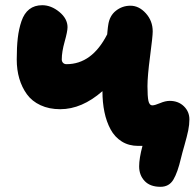

<svg xmlns="http://www.w3.org/2000/svg" viewBox="-20 -515 744 733"><path d="M210 -98.1Q167.5 -98.1 134.8 -113.3Q102.1 -128.4 82.8 -155Q63.5 -181.6 53.7 -215.1Q43.9 -248.5 43.9 -288.1Q43.9 -335.4 47.9 -369.9Q51.8 -404.3 62 -434.3Q72.3 -464.4 92 -479.7Q111.8 -495.1 141.1 -495.1Q175.3 -495.1 206.5 -469.5Q237.8 -443.8 237.8 -411.1Q237.8 -395 226.8 -356Q215.8 -316.9 215.8 -288.1Q215.8 -280.3 220.7 -275.1Q225.6 -270 233.9 -270Q331.1 -270 389.2 -383.8Q389.6 -390.1 390.4 -396.7Q391.1 -403.3 391.8 -409.9Q392.6 -416.5 393.1 -418.9Q397.9 -454.6 422.4 -473.9Q446.8 -493.2 478 -493.2Q510.7 -493.2 536.9 -464.1Q563 -435.1 563 -395Q563 -376.5 553 -300.5Q543 -224.6 543 -186Q543 -147 546.6 -129.9Q550.3 -112.8 562 -112.8Q570.8 -112.8 591.1 -121.3Q611.3 -129.9 627.9 -129.9Q660.6 -129.9 681.9 -109.4Q703.1 -88.9 703.1 -59.1Q703.1 -39.1 698.5 -16.6Q693.8 5.9 684.6 38.1Q675.3 70.3 670.9 88.9Q658.2 143.6 641.8 170.9Q625.5 198.2 592.8 198.2Q553.2 198.2 532.2 176Q511.2 153.8 511.2 120.1Q511.2 89.8 523.9 42H507.8Q471.7 42 444.8 25.1Q418 8.3 402.1 -21.2Q386.2 -50.8 378.7 -87.4Q371.1 -124 371.1 -167Q292.5 -98.1 210 -98.1Z"/></svg>

Font: Shantell Sans Bouncy
Style: Regular
Weight: 800
Designer: Stephen Nixon, Anya Danilova, Shantell Martin
Foundry: Arrow Type
Version: Version 1.006;[9816181b4]